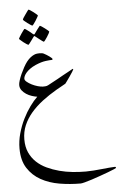

<svg xmlns="http://www.w3.org/2000/svg" viewBox="-73 -782 819 1308"><g transform="rotate(-5 336.5 -127.5)"><path d="M233.4 -688Q233.4 -685.5 227.3 -674.8Q221.2 -664.1 213.9 -652.3Q206.5 -640.6 199.2 -631.3Q191.9 -622.1 189.5 -622.1Q188 -622.1 178.2 -628.4Q168.5 -634.8 157.5 -642.8Q146.5 -650.9 137.9 -658.4Q129.4 -666 129.4 -668.5Q129.4 -671.4 135.7 -681.6Q142.1 -691.9 150.4 -703.1L165 -723.6Q171.9 -732.9 173.3 -732.9Q175.8 -732.9 185.8 -726.6Q195.8 -720.2 206.3 -712.2Q216.8 -704.1 225.1 -696.8Q233.4 -689.5 233.4 -688ZM301.3 -571.8Q301.3 -569.3 295.7 -558.6Q290 -547.9 282.5 -536.4Q274.9 -524.9 267.8 -515.4Q260.7 -505.9 257.8 -505.9Q256.8 -505.9 247.8 -512.2Q238.8 -518.6 228.5 -526.9L202.1 -547.4Q198.2 -550.8 196.5 -550Q194.8 -549.3 191.9 -545.9Q181.2 -532.2 173.3 -520Q166 -509.8 159.7 -502Q153.3 -494.1 151.4 -494.1Q149.4 -494.1 139.6 -500.5Q129.9 -506.8 119.1 -515.1L100.1 -531.2Q91.3 -538.6 91.3 -540.5Q91.3 -542.5 97.7 -553Q104 -563.5 111.6 -574.7Q119.1 -585.9 126.2 -595.2Q133.3 -604.5 134.8 -604.5Q138.2 -604.5 147 -598.1L165.5 -584.5Q176.8 -576.2 189.5 -564.5Q193.8 -561.5 196 -561Q198.2 -560.5 202.1 -565.9L220.2 -591.3L233.4 -608.4Q239.3 -616.7 241.2 -616.7Q243.2 -616.7 252.9 -610.4Q262.7 -604 273.4 -595.9Q284.2 -587.9 292.7 -580.6Q301.3 -573.2 301.3 -571.8ZM673.3 393.6Q673.3 394.5 657 401.6Q640.6 408.7 615.7 418L560.5 438L502 458Q474.6 466.8 453.4 472.4Q432.1 478 424.8 478Q350.6 478 280 466.1Q209.5 454.1 153.8 423.1Q98.1 392.1 64 339.1Q29.8 286.1 29.8 204.6Q29.8 152.8 44.2 101.3Q58.6 49.8 81.1 4.6Q103.5 -40.5 130.1 -77.1Q156.7 -113.8 181.2 -136.7Q165.5 -138.7 145 -145.3Q124.5 -151.9 106.9 -163.3Q89.4 -174.8 77.4 -190.4Q65.4 -206.1 65.4 -226.6Q65.4 -238.8 71.8 -258.8Q78.1 -278.8 88.1 -301Q98.1 -323.2 110.1 -345Q122.1 -366.7 133.8 -381.8Q147.9 -399.4 160.6 -408.9Q173.3 -418.5 184.3 -423.3Q195.3 -428.2 204.6 -429.2Q213.9 -430.2 220.2 -430.2Q228 -430.2 237.1 -429.2Q246.1 -428.2 251.5 -424.8Q259.3 -420.9 269.3 -414.8Q279.3 -408.7 287.6 -402.6Q295.9 -396.5 301.5 -391.4Q307.1 -386.2 307.1 -383.3Q307.1 -381.8 306.6 -380.9Q305.2 -377.9 303.2 -377.9Q288.6 -377.9 259.3 -374.3Q230 -370.6 189.9 -353.5Q166 -342.8 149.7 -330.8Q133.3 -318.8 123.3 -307.1Q113.3 -295.4 108.6 -284.7Q104 -273.9 104 -266.1Q104 -255.9 117.7 -244.6Q131.3 -233.4 150.6 -223.6Q169.9 -213.9 190.9 -208Q211.9 -202.1 226.6 -202.1Q230.5 -202.1 241.5 -202.6Q252.4 -203.1 262.2 -208.5L292 -224.6L329.1 -244.6L367.2 -266.1L402.3 -285.2L427.7 -299.3Q437.5 -304.7 438 -304.7Q441.4 -304.7 441.4 -300.8Q441.4 -298.8 432.6 -284.7L412.1 -253.9L390.6 -223.6Q380.9 -210 379.4 -208.5Q375.5 -205.6 357.4 -196Q339.4 -186.5 316.9 -173.3Q263.2 -142.1 218 -107.7Q172.9 -73.2 139.4 -34.2Q106 4.9 86.9 49.6Q67.9 94.2 67.9 146Q67.9 196.8 85.2 235.1Q102.5 273.4 132.6 301.8Q162.6 330.1 202.4 348.6Q242.2 367.2 286.4 378.9Q330.6 390.6 377 395.3Q423.3 399.9 466.8 399.9Q491.2 399.9 520 397.7Q548.8 395.5 576.2 392.6L627 387.7Q650.9 385.3 666 385.3Q673.3 385.3 673.3 393.6Z"/></g></svg>

Font: Simplified Naskh
Style: Regular
Weight: 400
Designer: SIL International
Foundry: Arabeyes
Version: 1.02_alpha